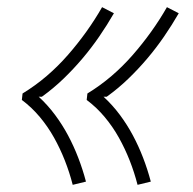

<svg xmlns="http://www.w3.org/2000/svg" viewBox="-20 -610 540 536"><path d="M364 -94Q355 -129 342 -162Q329 -195 312 -225.5Q295 -256 272.5 -283Q250 -310 222 -331L224 -349Q260 -371 291.5 -398Q323 -425 350.5 -456.5Q378 -488 402 -521.5Q426 -555 446 -590L479 -573Q460 -540 438 -508Q416 -476 391 -446.5Q366 -417 338 -390Q310 -363 278 -340H269Q294 -317 314.5 -289.5Q335 -262 351 -232Q367 -202 379.5 -169.5Q392 -137 401 -103ZM183 -94Q174 -129 161 -162Q148 -195 131 -225.5Q114 -256 91.5 -283Q69 -310 41 -331L43 -349Q79 -371 110.5 -398Q142 -425 169.5 -456.5Q197 -488 221 -521.5Q245 -555 265 -590L298 -573Q279 -540 257 -508Q235 -476 210 -446.5Q185 -417 157 -390Q129 -363 97 -340H88Q113 -317 133.5 -289.5Q154 -262 170 -232Q186 -202 198.5 -169.5Q211 -137 220 -103Z"/></svg>

Font: Iosevka Term Curly XLt Obl
Style: Regular
Weight: 200
Italic angle: -9°
Designer: Belleve Invis
Foundry: Belleve Invis
Version: Version 32.3.0